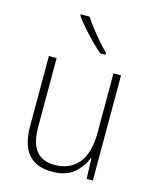

<svg xmlns="http://www.w3.org/2000/svg" viewBox="-116 -844 754 933"><g transform="rotate(15 261.0 -377.5)"><path d="M439 -529V0H408L404 -103H401Q385 -59 345.5 -24.5Q306 10 235 10Q76 10 76 -176V-529H115V-182Q115 -101 146.5 -63Q178 -25 239 -25Q315 -25 358 -76Q401 -127 401 -232V-529ZM218 -765Q240 -730 275 -687.5Q310 -645 340 -615V-606H314Q290 -626 263.5 -653Q237 -680 213 -707.5Q189 -735 173 -758V-765Z"/></g></svg>

Font: Noto Sans Khmer UI SemiCondensed ExtraLight
Style: Regular
Weight: 200
Width: 4
Designer: Danh Hong and the Monotype Design Team
Foundry: Monotype Imaging Inc.
Version: Version 2.002; ttfautohint (v1.8.4.7-5d5b)